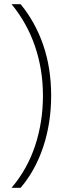

<svg xmlns="http://www.w3.org/2000/svg" viewBox="-20 -734 304 912"><path d="M223 -280Q223 -150 185.5 -37Q148 76 78 158H35Q111 68 147.5 -44Q184 -156 184 -280Q184 -403 146.5 -513.5Q109 -624 35 -714H78Q148 -629 185.5 -519.5Q223 -410 223 -280Z"/></svg>

Font: Noto Sans Khmer SemiCondensed ExtraLight
Style: Regular
Weight: 200
Width: 4
Designer: Danh Hong and the Monotype Design Team
Foundry: Monotype Imaging Inc.
Version: Version 2.004; ttfautohint (v1.8.4.7-5d5b)